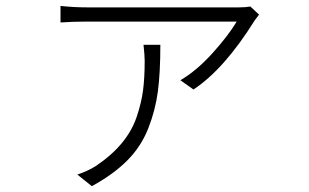

<svg xmlns="http://www.w3.org/2000/svg" viewBox="-20 -558 1040 646"><path d="M462.9 -407.2H519.5Q519.5 -313.5 511.2 -250.5Q502.9 -187.5 479 -126.5Q455.1 -65.4 408.7 -18.6Q362.3 28.3 289.1 68.4L240.2 29.3Q273.4 18.6 301.8 1Q354.5 -34.2 389.2 -75.7Q423.8 -117.2 439.9 -165Q456.1 -212.9 461.4 -254.9Q466.8 -296.9 466.8 -353.5Q466.8 -370.1 462.9 -407.2ZM822.3 -536.1 851.6 -508.8Q843.8 -499 836.9 -489.3Q734.4 -325.2 630.9 -256.8L586.9 -288.1Q639.6 -318.4 693.4 -377.4Q747.1 -436.5 776.4 -485.4H272.5Q224.6 -485.4 183.6 -482.4V-538.1Q227.5 -533.2 272.5 -533.2H784.2Q807.6 -533.2 822.3 -536.1Z"/></svg>

Font: Gen Shin Gothic Light
Style: Regular
Weight: 200
Designer: [Source Han Sans]
Ryoko NISHIZUKA  (kana & ideographs); Paul D. Hunt (Latin, Greek & Cyrillic); Wenlong ZHANG  (bopomofo
Version: Version 1.002.20150607